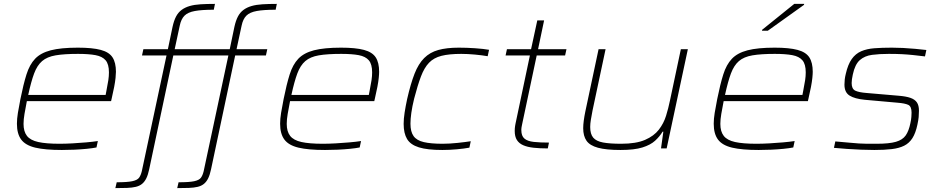

<svg xmlns="http://www.w3.org/2000/svg" viewBox="-20 -763 4836 987"><path d="M298 8Q212 8 161.5 -4Q111 -16 89 -45.5Q67 -75 67 -127Q67 -152 72 -183Q77 -214 85 -254Q100 -329 116 -380Q132 -431 160.5 -461Q189 -491 241 -504.5Q293 -518 380 -518Q455 -518 498 -506.5Q541 -495 558.5 -468Q576 -441 576 -394Q576 -382 574 -362.5Q572 -343 567 -316.5Q562 -290 554 -256L551 -243H118Q111 -207 106 -178Q101 -149 101 -126Q101 -87 118.5 -64.5Q136 -42 176.5 -33Q217 -24 286 -24Q317 -24 352.5 -26Q388 -28 422.5 -31Q457 -34 483 -38L476 -5Q456 -1 426 2Q396 5 363 6.5Q330 8 298 8ZM125 -275H523L527 -296Q534 -331 537 -351.5Q540 -372 540 -391Q540 -433 523 -453Q506 -473 471 -479.5Q436 -486 381 -486Q310 -486 266 -478.5Q222 -471 196.5 -449Q171 -427 155.5 -385.5Q140 -344 125 -275Z M573 204 580 174Q634 174 660 168.5Q686 163 695 150.5Q704 138 709 117L836 -478H710L717 -510H843L867 -625Q874 -657 885 -678Q896 -699 913.5 -712Q931 -725 955 -732Q979 -739 1011.5 -741Q1044 -743 1085 -743L1079 -713Q1018 -713 982 -706.5Q946 -700 928.5 -682.5Q911 -665 904 -631L878 -510H1036L1029 -478H871L747 107Q741 136 732 154Q723 172 710 182.5Q697 193 678 197.5Q659 202 633 203Q607 204 573 204ZM891 204 898 174Q953 174 978.5 168.5Q1004 163 1013 150.5Q1022 138 1027 117L1154 -478H1028L1035 -510H1161L1185 -625Q1192 -657 1203 -678Q1214 -699 1231.5 -712Q1249 -725 1273 -732Q1297 -739 1329.5 -741Q1362 -743 1403 -743L1397 -713Q1336 -713 1300 -706.5Q1264 -700 1246.5 -682.5Q1229 -665 1222 -631L1196 -510H1354L1347 -478H1189L1065 107Q1059 136 1050 154Q1041 172 1028 182.5Q1015 193 996 197.5Q977 202 951 203Q925 204 891 204Z M1651 8Q1565 8 1514.5 -4Q1464 -16 1442 -45.5Q1420 -75 1420 -127Q1420 -152 1425 -183Q1430 -214 1438 -254Q1453 -329 1469 -380Q1485 -431 1513.5 -461Q1542 -491 1594 -504.5Q1646 -518 1733 -518Q1808 -518 1851 -506.5Q1894 -495 1911.5 -468Q1929 -441 1929 -394Q1929 -382 1927 -362.5Q1925 -343 1920 -316.5Q1915 -290 1907 -256L1904 -243H1471Q1464 -207 1459 -178Q1454 -149 1454 -126Q1454 -87 1471.5 -64.5Q1489 -42 1529.5 -33Q1570 -24 1639 -24Q1670 -24 1705.5 -26Q1741 -28 1775.5 -31Q1810 -34 1836 -38L1829 -5Q1809 -1 1779 2Q1749 5 1716 6.5Q1683 8 1651 8ZM1478 -275H1876L1880 -296Q1887 -331 1890 -351.5Q1893 -372 1893 -391Q1893 -433 1876 -453Q1859 -473 1824 -479.5Q1789 -486 1734 -486Q1663 -486 1619 -478.5Q1575 -471 1549.5 -449Q1524 -427 1508.5 -385.5Q1493 -344 1478 -275Z M2254 8Q2177 8 2133.5 -5.5Q2090 -19 2072.5 -48.5Q2055 -78 2055 -126Q2055 -152 2060 -184.5Q2065 -217 2073 -254Q2091 -333 2111 -384Q2131 -435 2160.5 -464.5Q2190 -494 2233 -506Q2276 -518 2339 -518Q2379 -518 2422.5 -515Q2466 -512 2494 -507L2487 -474Q2459 -479 2421 -482.5Q2383 -486 2351 -486Q2289 -486 2249.5 -476Q2210 -466 2185.5 -440.5Q2161 -415 2144 -370Q2127 -325 2109 -256Q2099 -215 2094.5 -183Q2090 -151 2090 -127Q2090 -86 2106 -63.5Q2122 -41 2158.5 -32.5Q2195 -24 2255 -24Q2291 -24 2333 -28.5Q2375 -33 2400 -37L2393 -4Q2367 1 2328.5 4.5Q2290 8 2254 8Z M2796 0Q2755 0 2723 -3.5Q2691 -7 2669.5 -16.5Q2648 -26 2637 -43.5Q2626 -61 2626 -90Q2626 -97 2626.5 -103.5Q2627 -110 2628 -116Q2629 -122 2630 -127L2704 -478H2579L2586 -510H2710L2742 -658H2777L2746 -510H2892L2885 -478H2739L2664 -124Q2662 -115 2661 -108.5Q2660 -102 2660 -99Q2660 -96 2660 -94Q2660 -64 2676 -50.5Q2692 -37 2724 -33.5Q2756 -30 2802 -30Z M3170 8Q3096 8 3054 -3.5Q3012 -15 2995 -39.5Q2978 -64 2978 -104Q2978 -121 2981 -143.5Q2984 -166 2989 -190L3057 -510H3093L3026 -195Q3021 -169 3017.5 -148Q3014 -127 3014 -110Q3014 -74 3029.5 -55.5Q3045 -37 3080 -30.5Q3115 -24 3173 -24Q3250 -24 3296 -44Q3342 -64 3367 -96.5Q3392 -129 3404 -168Q3416 -207 3424 -246L3480 -510H3516L3407 0H3378L3390 -86H3386Q3371 -61 3347.5 -39.5Q3324 -18 3282.5 -5Q3241 8 3170 8Z M3880 8Q3794 8 3743.5 -4Q3693 -16 3671 -45.5Q3649 -75 3649 -127Q3649 -152 3654 -183Q3659 -214 3667 -254Q3682 -329 3698 -380Q3714 -431 3742.5 -461Q3771 -491 3823 -504.5Q3875 -518 3962 -518Q4037 -518 4080 -506.5Q4123 -495 4140.5 -468Q4158 -441 4158 -394Q4158 -382 4156 -362.5Q4154 -343 4149 -316.5Q4144 -290 4136 -256L4133 -243H3700Q3693 -207 3688 -178Q3683 -149 3683 -126Q3683 -87 3700.5 -64.5Q3718 -42 3758.5 -33Q3799 -24 3868 -24Q3899 -24 3934.5 -26Q3970 -28 4004.5 -31Q4039 -34 4065 -38L4058 -5Q4038 -1 4008 2Q3978 5 3945 6.5Q3912 8 3880 8ZM3707 -275H4105L4109 -296Q4116 -331 4119 -351.5Q4122 -372 4122 -391Q4122 -433 4105 -453Q4088 -473 4053 -479.5Q4018 -486 3963 -486Q3892 -486 3848 -478.5Q3804 -471 3778.5 -449Q3753 -427 3737.5 -385.5Q3722 -344 3707 -275ZM3897 -605 3898 -610 4063 -743H4114L4113 -738L3927 -605Z M4475 8Q4444 8 4407 6.5Q4370 5 4333.5 2.5Q4297 0 4267 -3L4274 -36Q4319 -32 4347 -29.5Q4375 -27 4395.5 -25.5Q4416 -24 4436.5 -24Q4457 -24 4487 -24Q4551 -24 4585.5 -34Q4620 -44 4636 -67Q4652 -90 4660 -130Q4664 -148 4665 -162Q4666 -176 4666 -184Q4666 -216 4649 -224Q4632 -232 4594 -235L4426 -250Q4374 -255 4347.5 -271.5Q4321 -288 4321 -328Q4321 -341 4322.5 -354.5Q4324 -368 4328 -384Q4339 -432 4358.5 -459.5Q4378 -487 4407 -499.5Q4436 -512 4475 -515Q4514 -518 4565 -518Q4591 -518 4622 -516.5Q4653 -515 4684.5 -512Q4716 -509 4742 -506L4735 -473Q4702 -477 4674 -480Q4646 -483 4616.5 -484.5Q4587 -486 4549 -486Q4501 -486 4463 -481Q4425 -476 4400 -454Q4375 -432 4364 -380Q4361 -367 4359.5 -355.5Q4358 -344 4358 -336Q4358 -306 4376.5 -297Q4395 -288 4435 -285L4598 -271Q4637 -268 4660 -260Q4683 -252 4693.5 -236.5Q4704 -221 4704 -194Q4704 -177 4702.5 -161Q4701 -145 4696 -122Q4687 -79 4670.5 -53Q4654 -27 4628 -14Q4602 -1 4564 3.5Q4526 8 4475 8Z"/></svg>

Font: Saira Expanded Thin
Style: Italic
Weight: 250
Width: 7
Italic angle: -12°
Designer: Hector Gatti with collaboration of the Omnibus-Type team
Foundry: Omnibus-Type
Version: Version 1.101